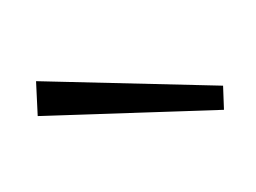

<svg xmlns="http://www.w3.org/2000/svg" viewBox="-39 -799 346 259"><g transform="rotate(-20 134.5 -669.5)"><path d="M24 -731 10 -686 249 -608 259 -639Z"/></g></svg>

Font: United Sans Thin
Style: Regular
Weight: 100
Designer: Pablo Impallari, Rodrigo Fuenzalida (Modified by Dan O. Williams)
Version: Version 1.000;PS 001.000;hotconv 1.0.88;makeotf.lib2.5.64775